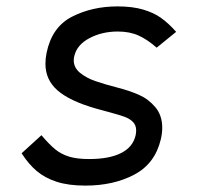

<svg xmlns="http://www.w3.org/2000/svg" viewBox="-20 -576 640 600"><path d="M47.5 -97 109.5 -153.5Q134 -124.5 152.8 -109.2Q171.5 -94 196 -86.5Q220.5 -79 258.5 -79Q322 -79 359 -98Q396 -117 404 -154Q405.5 -162.5 405.5 -168.5Q405.5 -185 395.2 -195.2Q385 -205.5 368 -211.5Q351 -217.5 317.5 -226.5Q298 -231.5 279 -237Q197.5 -260.5 159.8 -293.5Q122 -326.5 122 -376.5Q122 -393.5 125.5 -410.5Q142 -491.5 205 -523.8Q268 -556 347.5 -556Q393.5 -556 427 -546.2Q460.5 -536.5 484 -519.5Q507.5 -502.5 530.5 -476.5L469.5 -427Q442 -451.5 414 -464.5Q386 -477.5 348 -477.5Q299 -477.5 260 -457Q221 -436.5 212.5 -402Q210.5 -395.5 210.5 -387.5Q210.5 -364.5 230 -348.5Q249.5 -332.5 277.5 -322.8Q305.5 -313 348 -302Q385 -292.5 414.5 -279.5Q444 -266.5 465.5 -241Q487 -215.5 487 -176.5Q487 -160 482.5 -140.5Q464.5 -64.5 399.5 -30.2Q334.5 4 247 4Q194 4 157 -8Q120 -20 94.5 -41.8Q69 -63.5 47.5 -97Z"/></svg>

Font: JuliaMono
Style: Italic
Weight: 400
Italic angle: -9°
Monospace: yes
Designer: cormullion
Foundry: corm
Version: Version 0.057; ttfautohint (v1.8.4)